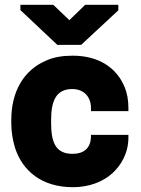

<svg xmlns="http://www.w3.org/2000/svg" viewBox="-20 -770 589 800"><path d="M27 -257C27 -221 33 -185 43 -153C74 -58 154 10 284 10C352 10 409 -13 447 -47C483 -79 515 -131 515 -196V-208H359V-196C356 -153 330 -129 282 -129C209 -129 193 -182 193 -258V-270C193 -345 211 -399 281 -399C328 -399 359 -368 359 -320V-307H515V-320C515 -353 510 -382 498 -410C465 -488 391 -538 283 -538C241 -538 203 -532 171 -517C80 -478 27 -390 27 -270ZM65 -728 219 -583H318L473 -727V-750H335L269 -686L202 -750H65Z"/></svg>

Font: Asimov Pro
Style: Ult
Weight: 900
Designer: Google
Version: Version 2.000980; 2014